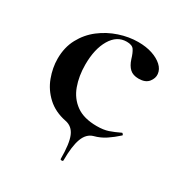

<svg xmlns="http://www.w3.org/2000/svg" viewBox="-134 -492 692 734"><g transform="rotate(30 212.5 -125.5)"><path d="M234 140Q234 73 221 42Q208 11 177 5Q127 -5 94.5 -35Q62 -65 47 -105.5Q32 -146 32 -186Q32 -236 53 -275Q74 -314 108.5 -340.5Q143 -367 185 -381Q227 -395 268 -395Q303 -395 330 -386Q357 -377 374 -361.5Q391 -346 393 -326Q395 -308 381.5 -291Q368 -274 338 -274Q313 -274 299 -287Q285 -300 277 -325Q270 -349 261.5 -361.5Q253 -374 229 -374Q186 -374 160.5 -331Q135 -288 135 -219Q135 -169 150 -127.5Q165 -86 199 -61.5Q233 -37 290 -37Q320 -37 340.5 -44Q361 -51 386 -63Q388 -65 391.5 -61Q395 -57 393 -55Q371 -35 348.5 -20Q326 -5 299 2Q271 10 258.5 43.5Q246 77 246 140Q246 144 240 144Q234 144 234 140Z"/></g></svg>

Font: Cormorant Garamond Light
Style: Regular
Weight: 300
Designer: Christian Thalmann (Catharsis Fonts)
Foundry: Catharsis Fonts
Version: Version 4.001